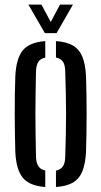

<svg xmlns="http://www.w3.org/2000/svg" viewBox="-20 -780 426 808"><path d="M44.5 -140Q43.5 -174.5 42.8 -215.2Q42 -256 42 -299Q42 -342 42.5 -383.2Q43 -424.5 44.5 -460Q48 -533.5 75.8 -567.8Q103.5 -602 170.5 -607V-537.5Q150.5 -533.5 141.5 -519.8Q132.5 -506 131.5 -480Q130.5 -431.5 129.8 -387.2Q129 -343 129 -300Q129 -257 129.8 -212.8Q130.5 -168.5 131.5 -120Q132.5 -94 141.5 -80.5Q150.5 -67 170.5 -62.5V7Q103.5 2 75.8 -32.2Q48 -66.5 44.5 -140ZM215.5 7V-62Q236 -66.5 245 -80.2Q254 -94 254.5 -120Q256 -169 257 -213Q258 -257 258 -300Q258 -343 257 -387.2Q256 -431.5 254.5 -480Q254 -506.5 245 -520Q236 -533.5 215.5 -538V-607Q261 -604 287.8 -587.8Q314.5 -571.5 327 -540.2Q339.5 -509 342 -460Q343 -425.5 343.8 -384.5Q344.5 -343.5 344.5 -300.8Q344.5 -258 343.8 -216.8Q343 -175.5 342 -140Q339.5 -91.5 327 -60Q314.5 -28.5 287.8 -12.2Q261 4 215.5 7ZM169 -640.5 99.5 -760.5H154.5L193.5 -687.5L232.5 -760.5H287L218 -640.5Z"/></svg>

Font: Big Shoulders Stencil Display Thin SemiBold
Style: Regular
Weight: 600
Version: Version 2.001